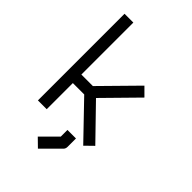

<svg xmlns="http://www.w3.org/2000/svg" viewBox="-232 -747 956 956"><g transform="rotate(45 246.0 -269.0)"><path d="M265 -49H325V10Q325 23 317 31L227 121L184 79L265 -2ZM253 -262 419 -91 376 -49 199 -233H119V-49H57V-659H119V-293H200L380 -476L422 -434Z"/></g></svg>

Font: IBM 3270 Semi-Condensed
Style: Condensed
Weight: 400
Monospace: yes
Version: Version 2.3.1